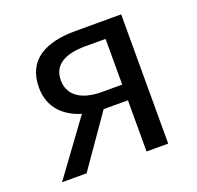

<svg xmlns="http://www.w3.org/2000/svg" viewBox="-101 -650 776 758"><g transform="rotate(-20 287.0 -271.5)"><path d="M306 -281C220 -281 169 -316 169 -380C169 -444 220 -473 306 -473H391V-281ZM36 0H139L289 -215H291H391V0H482V-543H290C169 -543 78 -502 78 -382C78 -297 132 -248 202 -227Z"/></g></svg>

Font: Noto Sans Mono CJK SC
Style: Regular
Weight: 400
Designer: Ryoko NISHIZUKA 西塚涼子 (kana, bopomofo & ideographs); Paul D. Hunt (Latin, Greek & Cyrillic); Sandoll Communications 산돌커뮤니
Foundry: Adobe
Version: Version 2.004;hotconv 1.0.118;makeotfexe 2.5.65603